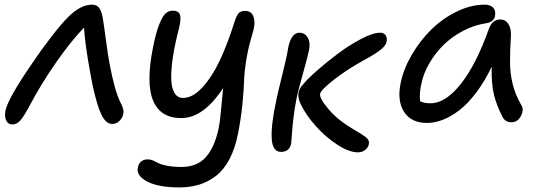

<svg xmlns="http://www.w3.org/2000/svg" viewBox="-20 -587 2309 829"><path d="M34.2 -49.8Q14.6 -49.8 6.6 -67.4Q-1.5 -85 3.9 -110.8Q15.6 -162.6 113.8 -306.2Q155.3 -368.2 200.2 -426.3Q245.1 -484.4 272.9 -512.2Q327.6 -566.9 377 -566.9Q398.4 -566.9 408.7 -552.2Q418.9 -537.6 423.8 -508.8Q427.7 -486.3 437.3 -414.6Q446.8 -342.8 454.1 -306.2Q475.6 -194.8 499 -147Q514.2 -118.7 513.2 -103Q512.7 -82.5 497.8 -67.1Q482.9 -51.8 464.8 -51.8Q450.7 -51.8 438.7 -62.3Q426.8 -72.8 417.2 -93.5Q407.7 -114.3 400.9 -136.7Q394 -159.2 386.2 -190.9Q375 -237.3 360.6 -324.2Q346.2 -411.1 342.8 -467.8Q287.6 -411.1 222.2 -317.4Q156.7 -223.6 106.9 -128.9Q84 -85.9 68.6 -67.9Q53.2 -49.8 34.2 -49.8Z M753.4 222.2Q664.6 222.2 616 197Q567.4 171.9 575.2 136.2Q583 101.1 618.7 101.1Q629.4 101.1 641.4 106.2Q653.3 111.3 664.3 117.4Q675.3 123.5 701.4 128.7Q727.5 133.8 763.7 133.8Q832 133.8 869.6 90.6Q907.2 47.4 924.3 -34.2Q928.7 -58.6 931.4 -83Q934.1 -107.4 937.5 -144.8Q940.9 -182.1 943.4 -207Q858.9 -77.1 762.2 -77.1Q673.3 -77.1 641.4 -151.9Q609.4 -226.6 640.6 -381.8Q652.8 -445.3 667.5 -481.7Q682.1 -518.1 695.3 -529.5Q708.5 -541 725.6 -541Q750.5 -541 756.8 -524.2Q763.2 -507.3 752.4 -462.9Q735.4 -397.5 727.1 -344.5Q718.8 -291.5 719.2 -250.5Q719.7 -209.5 732.7 -186.8Q745.6 -164.1 770.5 -164.1Q811.5 -164.1 853 -208.7Q894.5 -253.4 928.7 -325.4Q962.9 -397.5 992.7 -493.2Q1002 -521.5 1011 -530.8Q1020 -540 1038.6 -540Q1054.2 -540 1064.5 -531Q1074.7 -522 1078.1 -499.5Q1081.5 -477.1 1069.3 -439Q1051.8 -381.3 1043.2 -327.4Q1034.7 -273.4 1033.7 -235.4Q1032.7 -197.3 1026.6 -136.5Q1020.5 -75.7 1008.3 -13.2Q995.6 52.7 971.2 99.4Q946.8 146 912.6 172.4Q878.4 198.7 839.6 210.4Q800.8 222.2 753.4 222.2Z M1525.9 70.8Q1487.3 70.8 1437 38.1Q1386.7 5.4 1345.2 -40.8Q1303.7 -86.9 1282.2 -129.9Q1264.6 -161.6 1269 -186Q1272.5 -206.5 1289.1 -223.1Q1305.2 -243.7 1346.2 -280Q1387.2 -316.4 1436.8 -353.8Q1486.3 -391.1 1538.3 -418.5Q1590.3 -445.8 1621.1 -445.8Q1636.7 -445.8 1644 -436Q1651.4 -426.3 1649.9 -413.1Q1649.4 -393.1 1625.7 -374Q1602.1 -355 1562 -333Q1481.4 -289.6 1423.1 -243.9Q1364.7 -198.2 1362.3 -182.1Q1357.9 -164.1 1396.5 -117.9Q1435.1 -71.8 1494.1 -36.1Q1502.9 -30.3 1516.8 -22.2Q1530.8 -14.2 1539.3 -8.8Q1547.9 -3.4 1556.9 3.4Q1565.9 10.3 1569.8 16.8Q1573.7 23.4 1573.2 30.8Q1571.8 47.9 1558.1 59.3Q1544.4 70.8 1525.9 70.8ZM1193.4 68.8Q1156.2 68.8 1153.1 10.3Q1149.9 -48.3 1173.3 -155.8Q1179.7 -187 1196.3 -253.9Q1212.9 -320.8 1219.2 -352.1Q1219.7 -356 1221.9 -366.9Q1224.1 -377.9 1225.1 -384.8Q1231.4 -414.6 1243.7 -430.2Q1255.9 -445.8 1272 -445.8Q1295.9 -445.8 1308.6 -424.8Q1321.3 -403.8 1314 -369.1Q1309.1 -344.2 1288.1 -269.5Q1267.1 -194.8 1261.2 -166Q1252 -120.1 1246.8 -75.7Q1241.7 -31.2 1240 -2.4Q1238.3 26.4 1237.3 32.2Q1230 68.8 1193.4 68.8Z M1823.7 -56.2Q1755.4 -56.2 1724.6 -104Q1693.8 -151.9 1710 -229Q1722.2 -289.1 1757.6 -349.9Q1793 -410.6 1841.3 -458.5Q1889.6 -506.3 1951.2 -536.6Q2012.7 -566.9 2072.8 -566.9Q2096.7 -566.9 2109.1 -554.2Q2121.6 -541.5 2117.2 -518.1Q2112.8 -492.7 2080.1 -486.8Q2028.8 -479.5 1980.5 -454.3Q1932.1 -429.2 1895.5 -393.3Q1858.9 -357.4 1833.3 -313Q1807.6 -268.6 1798.8 -222.2Q1790 -183.6 1793.9 -149.9Q1809.6 -141.1 1838.9 -141.1Q1903.3 -141.1 1969.2 -223.9Q2035.2 -306.6 2090.8 -461.9Q2105 -502.9 2140.1 -502.9Q2162.6 -502.9 2175 -483.4Q2187.5 -463.9 2186 -433.1Q2182.1 -369.1 2182.1 -320.1Q2182.1 -271 2193.4 -224.9Q2204.6 -178.7 2230 -134.8Q2243.7 -114.3 2229.5 -86.7Q2215.3 -59.1 2188 -59.1Q2161.6 -59.1 2149.9 -82Q2125 -129.4 2113 -177Q2101.1 -224.6 2103 -298.8Q2072.3 -234.9 2035.9 -186.8Q1999.5 -138.7 1962.9 -110.8Q1926.3 -83 1891.6 -69.6Q1856.9 -56.2 1823.7 -56.2Z"/></svg>

Font: Shantell Sans Bouncy
Style: Italic
Weight: 400
Italic angle: -11.31°
Designer: Stephen Nixon, Anya Danilova, Shantell Martin
Foundry: Arrow Type
Version: Version 1.006;[9816181b4]